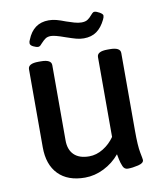

<svg xmlns="http://www.w3.org/2000/svg" viewBox="-80 -763 717 836"><g transform="rotate(-10 278.5 -345.0)"><path d="M70 -155V-500Q70 -525 116 -525H127Q173 -525 173 -500V-167Q173 -126 196 -103.5Q219 -81 263 -81Q295 -81 325 -99.5Q355 -118 375 -147V-500Q375 -525 421 -525H432Q478 -525 478 -500V-156Q478 -89 484 -59Q490 -29 490 -25Q490 -11 465 -5Q440 1 419 1Q404 1 397.5 -14Q391 -29 387.5 -46Q384 -63 383 -69Q354 -34 313 -13.5Q272 7 229 7Q153 7 111.5 -35.5Q70 -78 70 -155ZM92 -611Q92 -619 96 -626Q123 -695 191 -695Q208 -695 225 -690.5Q242 -686 265 -677Q282 -671 299.5 -666Q317 -661 331 -661Q348 -661 358 -667.5Q368 -674 377 -685Q379 -687 383.5 -692Q388 -697 394 -697Q402 -697 416 -689Q430 -681 430 -674Q430 -667 425 -657Q409 -624 386 -607.5Q363 -591 329 -591Q312 -591 295.5 -595.5Q279 -600 250 -610Q206 -626 189 -626Q174 -626 165 -620Q156 -614 145 -602Q141 -597 136.5 -593Q132 -589 127 -589Q118 -589 105 -595.5Q92 -602 92 -611Z"/></g></svg>

Font: Asap-Medium
Style: Regular
Weight: 500
Designer: Pablo Cosgaya
Foundry: Omnibus-Type
Version: Version 2.000; ttfautohint (v1.8)